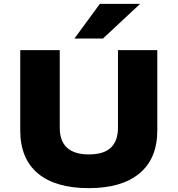

<svg xmlns="http://www.w3.org/2000/svg" viewBox="-20 -965 921 996"><path d="M441 11Q268 11 176.5 -65.5Q85 -142 85 -289V-705H290V-302Q290 -233 328 -198.5Q366 -164 441 -164Q519 -164 555.5 -199.5Q592 -235 592 -302V-705H796V-289Q796 -143 704 -66Q612 11 441 11ZM366 -765 498 -945H707L514 -765Z"/></svg>

Font: Nunito Sans 7pt SemiExpanded Black
Style: Regular
Weight: 900
Width: 6
Designer: Vernon Adams
Foundry: Vernon Adams
Version: Version 3.101;gftools[0.9.27]